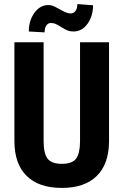

<svg xmlns="http://www.w3.org/2000/svg" viewBox="-20 -920 611 950"><path d="M519.5 -710.9V-218.8Q518.6 -107.9 458.5 -49.1Q398.4 9.8 286.1 9.8Q171.9 9.8 111.6 -49.8Q51.3 -109.4 51.3 -222.2V-710.9H195.8V-221.7Q195.8 -161.1 215.3 -135.3Q234.9 -109.4 286.1 -109.4Q337.4 -109.4 356.4 -135Q375.5 -160.6 376 -219.2V-710.9ZM440.4 -894Q440.4 -839.8 412.8 -802Q385.3 -764.2 343.3 -764.2Q327.6 -764.2 315.7 -768.6Q303.7 -772.9 282 -786.6Q260.3 -800.3 251.2 -803.2Q242.2 -806.2 231.4 -806.2Q218.3 -806.2 209.5 -794.2Q200.7 -782.2 200.7 -759.8L122.6 -764.2Q122.6 -818.4 150.4 -856.7Q178.2 -895 218.8 -895Q229.5 -895 239.5 -891.8Q249.5 -888.7 274.2 -874.8Q298.8 -860.8 309.6 -857.2Q320.3 -853.5 331.1 -853.5Q343.8 -853.5 353.3 -865.5Q362.8 -877.4 362.8 -899.9Z"/></svg>

Font: MAUL Condensed Bold
Style: Condensed Bold
Weight: 700
Designer: MAUL
Version: Version 1.0; 2020; ttfautohint (v1.8.3)